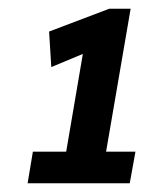

<svg xmlns="http://www.w3.org/2000/svg" viewBox="-20 -788 329 438"><path d="M43 -370 55 -442H131L169 -665L97 -635L92 -716L229 -768H278L222 -442H289L276 -370Z"/></svg>

Font: Georama SemiCondensed
Style: Bold Italic
Weight: 700
Width: 4
Italic angle: -9°
Designer: Jean-Baptiste Levee
Foundry: Production Type
Version: Version 1.000